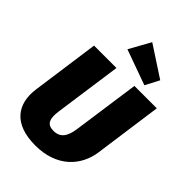

<svg xmlns="http://www.w3.org/2000/svg" viewBox="-283 -1090 1225 1225"><g transform="rotate(45 329.5 -477.0)"><path d="M340 -974 260 -830 499 -744 548 -838ZM659 -696H457L393 -243C382 -166 354 -128 294 -128C236 -128 220 -164 231 -241L295 -696H93L29 -237C8 -85 85 20 278 20C469 20 575 -93 595 -235Z"/></g></svg>

Font: Fira Sans Heavy
Style: Italic
Weight: 900
Italic angle: -8°
Designer: bBox Type GmbH & Carrois Corporate GbR & Edenspiekermann AG
Foundry: bBox Type GmbH & Carrois Corporate GbR & Edenspiekermann AG
Version: Version 4.301;PS 004.301;hotconv 1.0.88;makeotf.lib2.5.64775